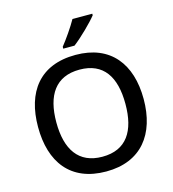

<svg xmlns="http://www.w3.org/2000/svg" viewBox="-134 -1051 1052 1170"><g transform="rotate(-15 392.0 -465.5)"><path d="M557 -931V-941H432C407 -896 361 -830 331 -793V-781H402C450 -817 528 -894 557 -931ZM725 -358C725 -580 613 -725 393 -725C166 -725 59 -579 59 -359C59 -138 166 10 392 10C613 10 725 -137 725 -358ZM174 -358C174 -529 242 -632 393 -632C544 -632 610 -529 610 -358C610 -187 544 -83 392 -83C242 -83 174 -187 174 -358Z"/></g></svg>

Font: Noto Sans Lao UI Med
Style: Regular
Weight: 500
Designer: Monotype Design Team
Foundry: Monotype Imaging Inc.
Version: Version 2.000